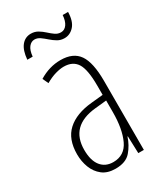

<svg xmlns="http://www.w3.org/2000/svg" viewBox="-182 -783 740 866"><g transform="rotate(-30 188.0 -350.0)"><path d="M184 -539Q250 -539 279 -497Q308 -455 308 -359V0H279L276 -89H274Q262 -51 236 -20.5Q210 10 156 10Q114 10 88 -10.5Q62 -31 49.5 -63.5Q37 -96 37 -133Q37 -212 82 -253Q127 -294 210 -302L271 -308V-356Q271 -440 250 -473Q229 -506 182 -506Q163 -506 138.5 -499Q114 -492 86 -476L72 -506Q126 -539 184 -539ZM212 -272Q75 -258 75 -134Q75 -79 98 -50Q121 -21 162 -21Q221 -21 246.5 -75.5Q272 -130 272 -218V-278ZM56 -615Q60 -662 79 -685.5Q98 -709 128 -709Q148 -709 164 -699.5Q180 -690 193.5 -677.5Q207 -665 220.5 -655.5Q234 -646 250 -646Q269 -646 281 -663Q293 -680 295 -710H323Q322 -662 301 -638.5Q280 -615 251 -615Q231 -615 215 -624.5Q199 -634 185 -646.5Q171 -659 157.5 -668.5Q144 -678 129 -678Q112 -678 99.5 -662.5Q87 -647 84 -615Z"/></g></svg>

Font: Noto Sans Arabic UI XCn XLt
Style: Regular
Weight: 200
Width: 2
Designer: Monotype Design Team, Nadine Chahine and Nizar Qandah
Foundry: Monotype Imaging Inc.
Version: Version 2.010; ttfautohint (v1.8.4.7-5d5b)